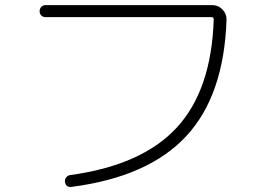

<svg xmlns="http://www.w3.org/2000/svg" viewBox="-20 -717 1040 751"><path d="M158 -650Q148 -650 141.5 -656.5Q135 -663 135 -673Q135 -683 141.5 -690Q148 -697 158 -697H810Q834 -697 850.5 -679.5Q867 -662 866 -639Q856 -343 708 -184Q560 -25 260 14Q238 17 234 -6Q233 -15 238.5 -22.5Q244 -30 253 -32Q534 -70 670.5 -217Q807 -364 816 -641Q816 -650 808 -650Z"/></svg>

Font: Rounded Mplus 1c Light
Style: Regular
Weight: 300
Version: Version 1.059.20150529